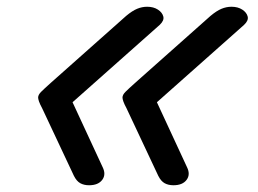

<svg xmlns="http://www.w3.org/2000/svg" viewBox="-20 -535 765 569"><path d="M244 14Q229 14 218 8Q207 2 199 -14L105 -214Q98 -227 95.5 -234.5Q93 -242 93 -246Q93 -254 102 -263Q111 -272 130 -289L354 -488Q372 -503 386.5 -509Q401 -515 416 -515Q435 -515 448 -506.5Q461 -498 464 -486Q467 -474 453 -461L195 -232L284 -40Q295 -18 283 -2Q271 14 244 14ZM494 14Q479 14 468 8Q457 2 449 -14L355 -214Q348 -227 345.5 -234.5Q343 -242 343 -246Q343 -254 352 -263Q361 -272 380 -289L604 -488Q622 -503 636.5 -509Q651 -515 666 -515Q685 -515 698 -506.5Q711 -498 714 -486Q717 -474 703 -461L445 -232L534 -40Q545 -18 533 -2Q521 14 494 14Z"/></svg>

Font: Playwrite IN
Style: Regular
Weight: 400
Designer: Veronika Burian, José Scaglione
Foundry: TypeTogether
Version: Version 1.002